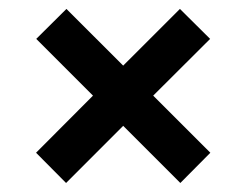

<svg xmlns="http://www.w3.org/2000/svg" viewBox="-20 -573 547 426"><path d="M380.1 -167 253.3 -293.8 126.6 -167 60 -234.1 186.3 -360.8 60.4 -486.7 127.4 -553.2 253.3 -427.4 379.2 -553.2 446.2 -486.7 319.9 -360.8 446.7 -234.1Z"/></svg>

Font: Manrope ExtraLight
Style: Regular
Weight: 200
Designer: Mikhail Sharanda
Foundry: Mikhail Sharanda
Version: Version 4.505